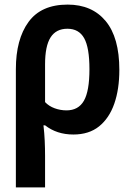

<svg xmlns="http://www.w3.org/2000/svg" viewBox="-20 -575 570 835"><path d="M49 -274Q49 -404 104 -479.5Q159 -555 274 -555Q380 -555 439.5 -483.5Q499 -412 499 -271Q499 -187 477 -124Q455 -61 411 -25.5Q367 10 299 10Q227 10 176 -30H169Q173 4 174.5 37.5Q176 71 176 102V240H49ZM269 -95Q321 -95 345 -137Q369 -179 369 -274Q369 -368 346 -409Q323 -450 273 -450Q224 -450 200 -412.5Q176 -375 176 -295V-131Q193 -113 218 -104Q243 -95 269 -95Z"/></svg>

Font: Noto Sans Mono Condensed
Style: Bold
Weight: 700
Width: 3
Designer: Monotype Design Team
Foundry: Monotype Imaging Inc.
Version: Version 2.014